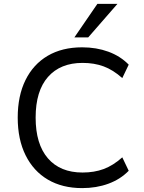

<svg xmlns="http://www.w3.org/2000/svg" viewBox="-20 -957 737 986"><path d="M402 9Q300 9 226 -34.5Q152 -78 111.5 -159.5Q71 -241 71 -353Q71 -465 111 -546Q151 -627 225 -670.5Q299 -714 402 -714Q475 -714 536.5 -691.5Q598 -669 641 -625L608 -556Q561 -598 512.5 -616Q464 -634 404 -634Q290 -634 226.5 -562Q163 -490 163 -353Q163 -217 226 -144Q289 -71 404 -71Q464 -71 512.5 -89Q561 -107 608 -149L641 -80Q598 -36 536.5 -13.5Q475 9 402 9ZM362 -765 480 -937H583L433 -765Z"/></svg>

Font: Nunito Sans 9pt
Style: Regular
Weight: 400
Version: Version 3.101;gftools[0.9.27]